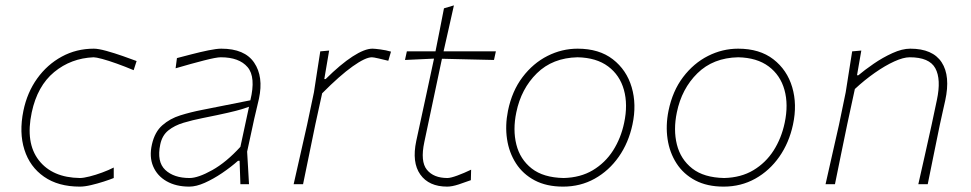

<svg xmlns="http://www.w3.org/2000/svg" viewBox="-20 -685 3610 714"><path d="M277 9Q196.5 9 143.8 -27.8Q91 -64.5 70.8 -128.2Q50.5 -192 67 -273Q81 -341 118.2 -393Q155.5 -445 209.8 -474.5Q264 -504 329 -504Q345.5 -504 375.5 -495.8Q405.5 -487.5 436.8 -476.5Q468 -465.5 488 -458L477 -424Q445 -437.5 414.2 -448.5Q383.5 -459.5 360.2 -465.8Q337 -472 328 -472Q244 -468.5 181.5 -417Q119 -365.5 98 -267Q74 -154 124.2 -89.2Q174.5 -24.5 277 -23Q290.5 -23 313.2 -28.8Q336 -34.5 360.2 -43.5Q384.5 -52.5 403 -62V-23Q389.5 -17.5 366.5 -10Q343.5 -2.5 319.2 3.2Q295 9 277 9Z M684 9Q634.5 9 599.5 -11Q564.5 -31 549.5 -66.5Q534.5 -102 545 -148Q555.5 -194.5 583.8 -219.2Q612 -244 650.5 -256Q689 -268 730 -276L911 -312Q932 -398.5 900.8 -435.2Q869.5 -472 801 -472Q784.5 -472 738.5 -460.2Q692.5 -448.5 633 -431L638 -469Q660.5 -475 692.5 -483.2Q724.5 -491.5 755 -497.8Q785.5 -504 803 -504Q890 -504 925.2 -452Q960.5 -400 943 -318Q938.5 -297 932 -271Q925.5 -245 918.5 -211L899 -121Q901 -89.5 902.5 -61.8Q904 -34 906 0H874L871 -87H865Q838.5 -63.5 806 -41.5Q773.5 -19.5 741.5 -5.2Q709.5 9 684 9ZM685 -23Q716.5 -23 769 -52.2Q821.5 -81.5 874 -139L906 -288Q895.5 -284 878.5 -278.8Q861.5 -273.5 827.8 -265.8Q794 -258 734 -246Q696 -238.5 662.5 -228.5Q629 -218.5 606 -200Q583 -181.5 576 -148Q562.5 -83.5 594.5 -53.2Q626.5 -23 685 -23Z M1072 0Q1085 -56.5 1096.5 -108.2Q1108 -160 1122 -221L1147.5 -342Q1153 -378 1159 -417Q1165 -456 1171 -494L1204 -497L1186 -391H1191Q1246.5 -446 1291.2 -475Q1336 -504 1365 -504Q1373.5 -504 1394.5 -501.2Q1415.5 -498.5 1434 -493L1424 -459Q1405.5 -463.5 1387.2 -467.8Q1369 -472 1363 -472Q1339 -472 1291.2 -438Q1243.5 -404 1178 -338L1152.5 -221.5Q1140 -159.5 1129.2 -108Q1118.5 -56.5 1107 0Z M1643 9Q1575 9 1543 -36Q1511 -81 1528 -161Q1548.5 -257 1566 -336.5Q1583.5 -416 1594 -467L1486 -462L1493 -494H1599.5Q1608 -536 1615.5 -574.5Q1623 -613 1631 -654L1668 -665Q1657 -615.5 1648.5 -578Q1640 -540.5 1629.5 -494H1824L1817 -462Q1769.5 -463 1720.2 -464.2Q1671 -465.5 1623.5 -466.5L1558 -157Q1542.5 -84.5 1567.5 -53.8Q1592.5 -23 1644 -23Q1655.5 -23 1680.8 -32.2Q1706 -41.5 1732 -54L1731 -15Q1711 -7.5 1685.8 0.8Q1660.5 9 1643 9Z M2074 9Q2012.5 9 1968.5 -14.2Q1924.5 -37.5 1898.8 -77.5Q1873 -117.5 1865.5 -168Q1858 -218.5 1869 -273Q1884 -346.5 1923.2 -398.2Q1962.5 -450 2016 -477Q2069.5 -504 2128 -504Q2208 -504 2259 -464.5Q2310 -425 2329 -360.8Q2348 -296.5 2332 -222Q2317.5 -154 2281 -102Q2244.5 -50 2191.5 -20.5Q2138.5 9 2074 9ZM2076 -23Q2138.5 -24.5 2184.5 -52Q2230.5 -79.5 2259.8 -125.2Q2289 -171 2301 -228Q2315.5 -296 2300.2 -350.8Q2285 -405.5 2241.5 -438Q2198 -470.5 2128 -472Q2035 -470 1976.5 -412.5Q1918 -355 1900 -267Q1886.5 -202.5 1900.2 -147.5Q1914 -92.5 1957.2 -58.5Q2000.5 -24.5 2076 -23Z M2671 9Q2609.5 9 2565.5 -14.2Q2521.5 -37.5 2495.8 -77.5Q2470 -117.5 2462.5 -168Q2455 -218.5 2466 -273Q2481 -346.5 2520.2 -398.2Q2559.5 -450 2613 -477Q2666.5 -504 2725 -504Q2805 -504 2856 -464.5Q2907 -425 2926 -360.8Q2945 -296.5 2929 -222Q2914.5 -154 2878 -102Q2841.5 -50 2788.5 -20.5Q2735.5 9 2671 9ZM2673 -23Q2735.5 -24.5 2781.5 -52Q2827.5 -79.5 2856.8 -125.2Q2886 -171 2898 -228Q2912.5 -296 2897.2 -350.8Q2882 -405.5 2838.5 -438Q2795 -470.5 2725 -472Q2632 -470 2573.5 -412.5Q2515 -355 2497 -267Q2483.5 -202.5 2497.2 -147.5Q2511 -92.5 2554.2 -58.5Q2597.5 -24.5 2673 -23Z M3050 0Q3063 -56.5 3074.5 -108.5Q3086 -160.5 3100 -221L3125 -342Q3130.5 -378 3136.8 -417Q3143 -456 3149 -494L3183 -497L3167 -405H3172Q3195 -424.5 3228.8 -447.8Q3262.5 -471 3298.8 -487.5Q3335 -504 3365 -504Q3448.5 -504 3481.8 -453.2Q3515 -402.5 3495 -311Q3490.5 -290.5 3485.8 -270Q3481 -249.5 3475 -221Q3462.5 -160.5 3452 -108.5Q3441.5 -56.5 3430 0H3395Q3408 -56.5 3419.5 -108.5Q3431 -160.5 3444.5 -221L3464 -313Q3480.5 -390.5 3458.2 -431.2Q3436 -472 3363 -472Q3339.5 -472 3305.5 -456.5Q3271.5 -441 3233.2 -414.2Q3195 -387.5 3159 -354L3130.5 -222Q3118 -161.5 3107.2 -109Q3096.5 -56.5 3085 0Z"/></svg>

Font: Commissioner Loud Thin
Style: Italic
Weight: 100
Italic angle: -12°
Designer: Kostas Bartsokas
Foundry: Kostas Bartsokas
Version: Version 1.000; ttfautohint (v1.8.3)